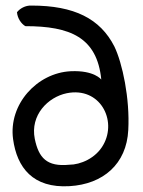

<svg xmlns="http://www.w3.org/2000/svg" viewBox="-20 -640 513 690"><path d="M441 -173C435 -50 350 22 230 29C98 37 41 -38 27 -140C10 -265 113 -378 234 -384C319 -388 344 -354 344 -354C329 -506 232 -546 71 -546C56 -555 43 -574 41 -596C51 -609 71 -621 93 -620C247 -620 340 -573 391 -473C420 -413 447 -286 441 -173ZM351 -119C402 -208 339 -329 220 -305C152 -291 88 -226 105 -141C119 -73 148 -40 229 -48C269 -48 324 -71 351 -119Z"/></svg>

Font: Snowfall
Style: Rev
Weight: 400
Designer: Jasper
Foundry: Cannot Into Space Fonts
Version: Version 0.9